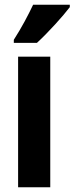

<svg xmlns="http://www.w3.org/2000/svg" viewBox="-20 -786 313 806"><path d="M273 -756V-766H119C98 -722 72 -672 38 -619V-606H135C182 -649 246 -720 273 -756ZM191 0V-548H56V0Z"/></svg>

Font: Noto Sans Oriya ExtCond Bold
Style: Bold
Weight: 700
Width: 2
Designer: Amélie Bonet and Sol Matas
Foundry: Google LLC
Version: Version 2.006